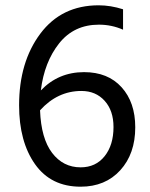

<svg xmlns="http://www.w3.org/2000/svg" viewBox="-20 -693 566 724"><path d="M284 -62Q341 -62 374.5 -104Q408 -146 408 -214Q408 -276 374.5 -313Q341 -350 287 -350Q197 -350 131 -277Q135 -171 176.5 -116.5Q218 -62 284 -62ZM444 -658V-581Q401 -600 353 -600Q259 -600 203 -529.5Q147 -459 134 -352Q200 -421 297 -421Q387 -421 438.5 -364Q490 -307 490 -213Q490 -113 433.5 -51Q377 11 284 11Q172 11 112 -74Q52 -159 52 -296Q52 -459 132 -566Q212 -673 352 -673Q397 -673 444 -658Z"/></svg>

Font: Hind
Style: Regular
Weight: 400
Designer: Manushi Parikh, Satya Rajpurohit
Foundry: Indian Type Foundry
Version: Version 2.000;PS 1.0;hotconv 1.0.79;makeotf.lib2.5.61930